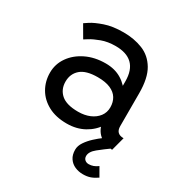

<svg xmlns="http://www.w3.org/2000/svg" viewBox="-166 -637 889 942"><g transform="rotate(30 278.5 -166.5)"><path d="M244.1 9.8Q299.3 9.8 342.3 -13.9Q385.3 -37.6 409.9 -77.4Q434.6 -117.2 434.6 -166Q434.6 -214.8 413.8 -254.6Q393.1 -294.4 354.7 -318.1Q316.4 -341.8 263.7 -341.8Q201.7 -341.8 153.1 -318.1Q104.5 -294.4 76.7 -254.6Q48.8 -214.8 48.8 -166Q48.8 -117.2 71.8 -77.4Q94.7 -37.6 138.4 -13.9Q182.1 9.8 244.1 9.8ZM390.6 -166Q390.6 -136.7 374 -114.7Q357.4 -92.8 328.9 -80.6Q300.3 -68.4 263.7 -68.4Q197.8 -68.4 167.2 -95.2Q136.7 -122.1 136.7 -166Q136.7 -210 167.2 -236.8Q197.8 -263.7 263.7 -263.7Q307.6 -263.7 335.7 -251.5Q363.8 -239.3 377.2 -217.3Q390.6 -195.3 390.6 -166ZM478.5 -110.8V-296.9Q478.5 -382.3 450 -430.4Q421.4 -478.5 372.6 -498Q323.7 -517.6 263.7 -517.6Q201.7 -517.6 158 -502.4Q114.3 -487.3 91.3 -472.2Q68.4 -457 68.4 -457L108.4 -388.2Q108.4 -388.2 128.9 -401.1Q149.4 -414.1 184.3 -427Q219.2 -439.9 263.2 -439.9Q293.9 -439.9 317.6 -432.4Q341.3 -424.8 357.7 -409.2Q374 -393.6 382.3 -369.6Q390.6 -345.7 390.6 -312.5V-228.5L400.4 -219.2V-125L390.6 -110.8Q390.6 -82.5 398.2 -61Q405.8 -39.6 419.9 -24.7Q434.1 -9.8 454.8 -1.2Q475.6 7.3 502 9.8L522.5 -67.4Q500.5 -67.4 489.5 -78.1Q478.5 -88.9 478.5 -110.8ZM488.3 109.9Q476.1 119.1 463.4 123.8Q450.7 128.4 437.5 128.4Q424.3 128.4 415.5 120.6Q406.7 112.8 406.7 99.6Q406.7 75.2 435.8 51.8Q464.8 28.3 504.4 0L465.3 -39.1Q455.1 -32.7 435.5 -18.6Q416 -4.4 395 14.9Q374 34.2 359.4 55.9Q344.7 77.6 344.7 99.6Q344.7 128.9 357.7 147.9Q370.6 167 391.8 176.3Q413.1 185.5 437.5 185.5Q460.9 185.5 478.8 179.2Q496.6 172.9 516.6 159.2Z"/></g></svg>

Font: Giphurs SC
Style: Regular
Weight: 400
Version: Version 0.920